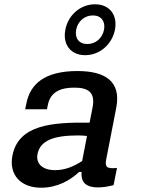

<svg xmlns="http://www.w3.org/2000/svg" viewBox="-20 -864 660 896"><path d="M341 -532.5C185.5 -532.5 120 -469.5 103 -380.5L97.5 -354H199L203.5 -375C215.5 -435.5 264 -455 325 -455C387 -455.5 426.5 -437 412 -362.5L398 -291.5C222 -294 66 -281.5 38 -138C20.5 -48 77 12 172 12C249.5 12 310 -24.5 349 -61.5H360.5C357.5 -20.5 373 10.5 437.5 10.5C459 10.5 483 7 510 0L526 -80.5C479.5 -75 468.5 -84 475.5 -119.5L522.5 -361C546.5 -485 470.5 -532.5 341 -532.5ZM377.5 -606.5C445.5 -606.5 503 -657 516.5 -725.5C529.5 -794 491.5 -844 423.5 -844C355.5 -844 298 -794 285 -725.5C271.5 -657 309.5 -606.5 377.5 -606.5ZM387.5 -658.5C348 -658.5 328 -687 335.5 -725.5C342.5 -763.5 373.5 -792 413.5 -792C453 -792 472.5 -763.5 465.5 -725.5C458 -687 427.5 -658.5 387.5 -658.5ZM155 -145C167.5 -208.5 231 -232 344.5 -232C358.5 -232 372.5 -231 386 -229.5L363.5 -113C325.5 -87.5 283.5 -70 237 -70C180 -70 146.5 -98.5 155 -145Z"/></svg>

Font: Monaspace Neon Medium
Style: Italic
Weight: 500
Italic angle: -11°
Designer: Riley Cran & the Lettermatic Team
Foundry: Lettermatic
Version: Version 1.200 (Monaspace Neon)